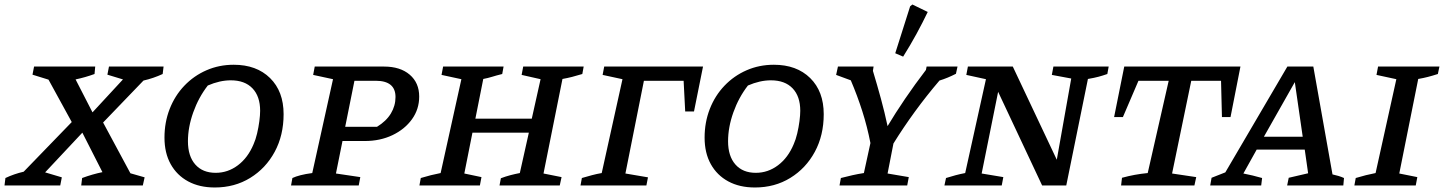

<svg xmlns="http://www.w3.org/2000/svg" viewBox="-46 -822 6400 851"><path d="M-26 0 -22 -33Q16 -51 59 -61L272 -281L169 -469L98 -491L105 -527H376L373 -494Q332 -479 289 -470L364 -324L499 -470L430 -491L437 -527H679L675 -494Q634 -475 590 -465L411 -279L532 -54L595 -36L587 0H314L318 -33Q364 -50 408 -59L319 -234L154 -58L228 -36L221 0Z M906 9Q838 9 788 -18Q738 -45 710.5 -94.5Q683 -144 683 -212Q683 -280 706 -339Q729 -398 771 -442Q813 -486 869 -510.5Q925 -535 990 -535Q1091 -535 1151 -476Q1211 -417 1211 -316Q1211 -222 1171.5 -149Q1132 -76 1063 -33.5Q994 9 906 9ZM910 -56Q964 -56 1008.5 -89.5Q1053 -123 1078 -183Q1087 -203 1093.5 -230.5Q1100 -258 1103.5 -285Q1107 -312 1107 -331Q1107 -395 1073 -430.5Q1039 -466 977 -466Q928 -466 875 -443Q834 -390 810.5 -324Q787 -258 787 -196Q787 -130 819.5 -93Q852 -56 910 -56Z M1244 0 1250 -33Q1265 -40 1286.5 -45.5Q1308 -51 1338 -55L1430 -471L1342 -490L1349 -527H1656Q1728 -527 1770 -491Q1812 -455 1812 -394Q1812 -338 1780 -293.5Q1748 -249 1693.5 -223Q1639 -197 1571 -197H1472L1443 -53L1551 -37L1544 0ZM1619 -464H1525L1484 -260H1625Q1666 -285 1686.5 -319Q1707 -353 1707 -392Q1707 -464 1619 -464Z M1813 0 1819 -33Q1842 -40 1864 -45.5Q1886 -51 1907 -55L1999 -471L1911 -490L1918 -527H2186L2180 -494Q2152 -487 2134.5 -481.5Q2117 -476 2096 -472L2061 -296H2311L2350 -471L2266 -490L2273 -527H2541L2535 -494Q2509 -486 2489 -481Q2469 -476 2447 -472L2363 -53L2443 -37L2435 0H2168L2174 -32Q2195 -40 2216 -45.5Q2237 -51 2258 -55L2298 -234H2048L2012 -53L2088 -37L2081 0Z M3070 -527 3030 -328H2991L2984 -464H2808L2726 -53L2826 -36L2819 0H2527L2533 -33Q2557 -40 2577.5 -45.5Q2598 -51 2621 -55L2713 -471L2625 -490L2632 -527Z M3300 9Q3232 9 3182 -18Q3132 -45 3104.5 -94.5Q3077 -144 3077 -212Q3077 -280 3100 -339Q3123 -398 3165 -442Q3207 -486 3263 -510.5Q3319 -535 3384 -535Q3485 -535 3545 -476Q3605 -417 3605 -316Q3605 -222 3565.5 -149Q3526 -76 3457 -33.5Q3388 9 3300 9ZM3304 -56Q3358 -56 3402.5 -89.5Q3447 -123 3472 -183Q3481 -203 3487.5 -230.5Q3494 -258 3497.5 -285Q3501 -312 3501 -331Q3501 -395 3467 -430.5Q3433 -466 3371 -466Q3322 -466 3269 -443Q3228 -390 3204.5 -324Q3181 -258 3181 -196Q3181 -130 3213.5 -93Q3246 -56 3304 -56Z M3675 0 3681 -33Q3708 -40 3732.5 -45.5Q3757 -51 3783 -55L3812 -188Q3798 -260 3776 -329Q3754 -398 3725 -466L3660 -490L3668 -527H3826L3823 -508Q3842 -445 3858.5 -384.5Q3875 -324 3888 -263Q3922 -320 3965.5 -384Q4009 -448 4058 -512L4061 -527H4198L4191 -495Q4154 -476 4118 -465Q4060 -397 4009 -327Q3958 -257 3914 -186L3888 -53L3982 -37L3975 0ZM3957 -571 3922 -586 3988 -794 3998 -802 4066 -769Q4043 -721 4016 -671.5Q3989 -622 3957 -571Z M4623 -527H4868L4862 -494Q4842 -487 4823.5 -482Q4805 -477 4776 -472L4680 0H4573L4378 -415L4305 -53L4401 -37L4394 0H4140L4147 -33Q4169 -40 4190 -45.5Q4211 -51 4232 -55L4324 -471L4237 -490L4244 -527H4443L4638 -114L4702 -474L4616 -490Z M5452 -527 5408 -303H5370L5366 -464H5234L5149 -53L5256 -37L5248 0H4923L4927 -34Q4956 -42 4983.5 -47Q5011 -52 5041 -55L5134 -464H5000L4931 -303H4892L4937 -527Z M5860 -49Q5874 -46 5887 -42Q5900 -38 5911 -33L5908 0H5659L5666 -34L5752 -54L5737 -159H5524L5465 -53Q5486 -49 5506.5 -44Q5527 -39 5548 -33L5544 0H5318L5324 -34L5385 -58L5660 -527H5775ZM5556 -216H5728L5693 -458Z M5957 0 5963 -33Q5986 -40 6008 -45.5Q6030 -51 6051 -55L6143 -471L6055 -490L6062 -527H6334L6327 -494Q6302 -486 6282.5 -481Q6263 -476 6240 -472L6156 -53L6236 -37L6229 0Z"/></svg>

Font: Piazzolla SC Medium
Style: Italic
Weight: 500
Italic angle: -11.3°
Designer: Juan Pablo del Peral
Foundry: Huerta Tipografica
Version: Version 1.330